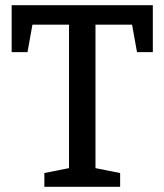

<svg xmlns="http://www.w3.org/2000/svg" viewBox="-20 -720 634 740"><path d="M25 -519V-700H569V-519H508L489 -625H348V-72L443 -53V0H151V-53L246 -72V-625H105L86 -519Z"/></svg>

Font: Bitter Pro Medium
Style: Regular
Weight: 500
Designer: Sol Matas, and Bitter project Authors
Foundry: Sol Matas
Version: Version 1.010